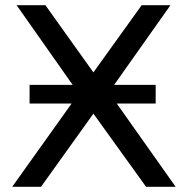

<svg xmlns="http://www.w3.org/2000/svg" viewBox="-20 -720 722 740"><path d="M27 0H138L340 -282L543 0H657L430 -321H580V-393H420L637 -700H526L340 -441L155 -700H44L260 -393H94V-321H256Z"/></svg>

Font: Montserrat-Alt1 Med
Style: Regular
Weight: 500
Designer: Differentunic
Foundry: Differentunic
Version: Version 7.222